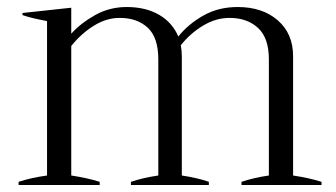

<svg xmlns="http://www.w3.org/2000/svg" viewBox="-20 -527 956 547"><path d="M896 -9V0H668V-9Q704 -21 746 -27V-358Q746 -419 715 -447.5Q684 -476 634 -476Q595 -476 558.5 -454Q522 -432 495 -398Q498 -383 498 -367V-27Q544 -20 575 -9V0H353V-9Q389 -21 431 -27V-358Q431 -420 401 -448Q371 -476 321 -476Q283 -476 247 -453.5Q211 -431 183 -396V-27Q229 -20 264 -9V0H33V-9Q70 -21 114 -27V-467Q70 -475 44 -484V-490L183 -505V-431Q210 -461 251 -484Q292 -507 341 -507Q395 -507 433 -485Q471 -463 488 -423Q516 -458 559 -482.5Q602 -507 657 -507Q728 -507 771.5 -469Q815 -431 815 -367V-27Q861 -20 896 -9Z"/></svg>

Font: Trirong Light
Style: Regular
Weight: 300
Designer: Katatrad Team
Foundry: CadsonDemak
Version: Version 1.001